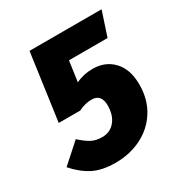

<svg xmlns="http://www.w3.org/2000/svg" viewBox="-148 -633 713 750"><g transform="rotate(-30 208.0 -257.5)"><path d="M377 -422H203L190 -330Q224 -347 266 -347Q323 -347 358.5 -309Q394 -271 394 -203Q394 -136 363 -86.5Q332 -37 279 -10.5Q226 16 162 16Q101 16 61 -4.5Q21 -25 -14 -65L72 -142Q97 -119 117.5 -108Q138 -97 166 -97Q202 -97 224 -123.5Q246 -150 246 -194Q246 -245 202 -245Q173 -245 143 -230H46L88 -531H413Z"/></g></svg>

Font: Fira Sans Condensed
Style: Bold Italic
Weight: 700
Width: 3
Italic angle: -8°
Designer: Carrois Corporate & Edenspiekermann AG
Foundry: Carrois Corporate GbR & Edenspiekermann AG
Version: Version 4.203